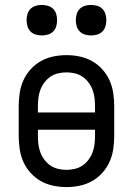

<svg xmlns="http://www.w3.org/2000/svg" viewBox="-20 -752 540 780"><path d="M250 8Q223 8 196.5 2.5Q170 -3 146.5 -16Q123 -29 104.5 -49.5Q86 -70 75 -94.5Q64 -119 60 -146Q56 -173 56 -200V-320Q56 -347 60 -374Q64 -401 75 -425.5Q86 -450 104.5 -470.5Q123 -491 146.5 -504Q170 -517 196.5 -522.5Q223 -528 250 -528Q277 -528 303.5 -522.5Q330 -517 353.5 -504Q377 -491 395.5 -470.5Q414 -450 425 -425.5Q436 -401 440 -374Q444 -347 444 -320V-200Q444 -173 440 -146Q436 -119 425 -94.5Q414 -70 395.5 -49.5Q377 -29 353.5 -16Q330 -3 303.5 2.5Q277 8 250 8ZM134 -295H366V-320Q366 -337 364 -354Q362 -371 356 -387Q350 -403 339.5 -417Q329 -431 315 -440.5Q301 -450 284 -454Q267 -458 250 -458Q233 -458 216 -454Q199 -450 185 -440.5Q171 -431 160.5 -417Q150 -403 144 -387Q138 -371 136 -354Q134 -337 134 -320ZM250 -62Q267 -62 284 -66Q301 -70 315 -79.5Q329 -89 339.5 -103Q350 -117 356 -133Q362 -149 364 -166Q366 -183 366 -200V-225H134V-200Q134 -183 136 -166Q138 -149 144 -133Q150 -117 160.5 -103Q171 -89 185 -79.5Q199 -70 216 -66Q233 -62 250 -62ZM350 -608Q338 -608 325.5 -611.5Q313 -615 304 -624Q295 -633 291.5 -645.5Q288 -658 288 -670Q288 -682 291.5 -694.5Q295 -707 304 -716Q313 -725 325.5 -728.5Q338 -732 350 -732Q362 -732 374.5 -728.5Q387 -725 396 -716Q405 -707 408.5 -694.5Q412 -682 412 -670Q412 -658 408.5 -645.5Q405 -633 396 -624Q387 -615 374.5 -611.5Q362 -608 350 -608ZM150 -608Q138 -608 125.5 -611.5Q113 -615 104 -624Q95 -633 91.5 -645.5Q88 -658 88 -670Q88 -682 91.5 -694.5Q95 -707 104 -716Q113 -725 125.5 -728.5Q138 -732 150 -732Q162 -732 174.5 -728.5Q187 -725 196 -716Q205 -707 208.5 -694.5Q212 -682 212 -670Q212 -658 208.5 -645.5Q205 -633 196 -624Q187 -615 174.5 -611.5Q162 -608 150 -608Z"/></svg>

Font: Moesevka
Style: Regular
Weight: 400
Monospace: yes
Designer: Belleve Invis
Foundry: Belleve Invis
Version: Version 32.5.0; ttfautohint (v1.8.4)